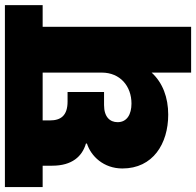

<svg xmlns="http://www.w3.org/2000/svg" viewBox="-42 -752 780 763"><g transform="rotate(-90 347.5 -370.0)"><path d="M318 -237C275 -237 244 -255 244 -292C244 -323 265 -346 312 -346H364V-491H326C270 -491 251 -518 251 -561V-590H441V-355C441 -282 387 -237 318 -237ZM-14 -590H71V-552C71 -473 108 -433 159 -418V-414C109 -398 60 -348 60 -273C60 -152 158 -91 274 -91C342 -91 401 -113 441 -157V0H623V-590H709V-740H-14Z"/></g></svg>

Font: SVN-Poppins ExtraBold
Style: Regular
Weight: 800
Designer: Ninad Kale (Devanagari), Jonny Pinhorn (Latin)
Foundry: Indian Type Foundry
Version: Version 3.002 2017; ttfautohint (v1.8.3)